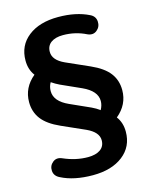

<svg xmlns="http://www.w3.org/2000/svg" viewBox="-132 -801 848 1076"><g transform="rotate(-15 292.0 -262.5)"><path d="M272 191Q162 191 88 153Q57 138 55 108Q53 78 76 59.5Q99 41 130 55Q201 86 271 86Q317 86 343 67.5Q369 49 369 14Q369 -33 302 -64L167 -124Q95 -156 63 -198Q31 -240 31 -297Q31 -381 100 -438Q72 -475 72 -527Q72 -614 137 -665Q202 -716 311 -716Q415 -716 489 -679Q518 -665 520 -634.5Q522 -604 499 -585Q476 -566 445 -580Q383 -611 311 -611Q267 -611 241.5 -592.5Q216 -574 216 -539Q216 -491 282 -461L417 -401Q489 -369 521 -327Q553 -285 553 -228Q553 -144 484 -87Q512 -50 512 2Q512 89 446.5 140Q381 191 272 191ZM164 -325Q164 -266 244 -230L362 -177Q388 -165 407 -150Q421 -175 421 -200Q421 -258 340 -295L222 -348Q199 -359 177 -374Q164 -352 164 -325Z"/></g></svg>

Font: Nunito ExtraBold
Style: Regular
Weight: 800
Designer: Vernon Adams
Foundry: Vernon Adams
Version: Version 3.602